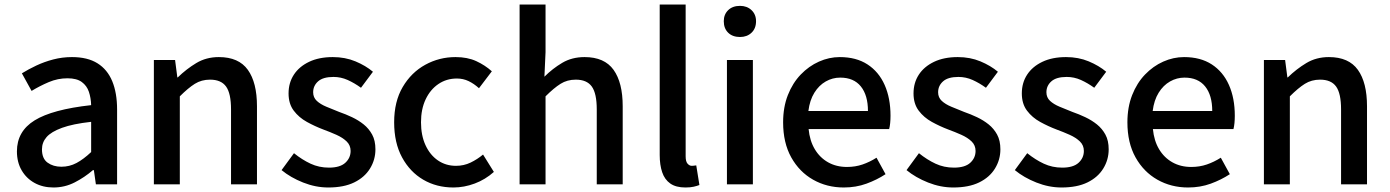

<svg xmlns="http://www.w3.org/2000/svg" viewBox="-20 -817 6159 851"><path d="M217 14Q170 14 133.5 -6Q97 -26 76 -62Q55 -98 55 -146Q55 -235 133.5 -283.5Q212 -332 384 -351Q383 -383 374 -410Q365 -437 342.5 -453.5Q320 -470 279 -470Q236 -470 196 -453Q156 -436 120 -414L77 -492Q106 -510 141 -526.5Q176 -543 216 -553.5Q256 -564 299 -564Q368 -564 412 -536.5Q456 -509 477.5 -457Q499 -405 499 -331V0H405L396 -63H392Q355 -31 311 -8.5Q267 14 217 14ZM252 -78Q288 -78 319 -94.5Q350 -111 384 -143V-277Q303 -268 255 -250.5Q207 -233 186.5 -209.5Q166 -186 166 -155Q166 -114 191 -96Q216 -78 252 -78Z M662 0V-551H756L766 -474H768Q806 -511 850 -537.5Q894 -564 950 -564Q1038 -564 1078.5 -507.5Q1119 -451 1119 -346V0H1004V-332Q1004 -403 982 -433.5Q960 -464 911 -464Q873 -464 843.5 -445.5Q814 -427 777 -390V0Z M1435 14Q1379 14 1323.5 -8Q1268 -30 1228 -63L1283 -138Q1319 -109 1356.5 -91.5Q1394 -74 1438 -74Q1487 -74 1510.5 -95.5Q1534 -117 1534 -148Q1534 -173 1516.5 -190Q1499 -207 1471 -219.5Q1443 -232 1413 -243Q1376 -257 1340.5 -276.5Q1305 -296 1282 -326.5Q1259 -357 1259 -403Q1259 -450 1282.5 -486Q1306 -522 1350 -543Q1394 -564 1455 -564Q1510 -564 1555.5 -545Q1601 -526 1633 -499L1580 -428Q1551 -449 1521 -462.5Q1491 -476 1458 -476Q1412 -476 1390 -456.5Q1368 -437 1368 -408Q1368 -385 1384 -370Q1400 -355 1426.5 -344Q1453 -333 1483 -321Q1512 -311 1540.5 -297.5Q1569 -284 1592 -265.5Q1615 -247 1629.5 -220.5Q1644 -194 1644 -155Q1644 -109 1620 -70Q1596 -31 1550 -8.5Q1504 14 1435 14Z M1990 14Q1915 14 1856 -20.5Q1797 -55 1762 -119.5Q1727 -184 1727 -275Q1727 -367 1765 -431.5Q1803 -496 1865 -530Q1927 -564 1999 -564Q2052 -564 2091 -546Q2130 -528 2160 -501L2103 -426Q2081 -446 2057 -457.5Q2033 -469 2005 -469Q1959 -469 1923 -444.5Q1887 -420 1866.5 -376.5Q1846 -333 1846 -275Q1846 -217 1866 -173.5Q1886 -130 1921 -106Q1956 -82 2001 -82Q2036 -82 2066 -96.5Q2096 -111 2121 -132L2169 -55Q2131 -21 2084 -3.5Q2037 14 1990 14Z M2283 0V-797H2398V-586L2393 -477Q2429 -513 2472 -538.5Q2515 -564 2571 -564Q2659 -564 2699.5 -507.5Q2740 -451 2740 -346V0H2625V-332Q2625 -403 2603 -433.5Q2581 -464 2532 -464Q2494 -464 2464.5 -445.5Q2435 -427 2398 -390V0Z M3018 14Q2976 14 2951 -3.5Q2926 -21 2915 -53.5Q2904 -86 2904 -130V-797H3019V-124Q3019 -101 3027.5 -91.5Q3036 -82 3046 -82Q3050 -82 3054 -82.5Q3058 -83 3066 -84L3080 3Q3070 7 3055 10.5Q3040 14 3018 14Z M3202 0V-551H3317V0ZM3260 -653Q3227 -653 3207.5 -672Q3188 -691 3188 -723Q3188 -753 3207.5 -772Q3227 -791 3260 -791Q3291 -791 3311 -772Q3331 -753 3331 -723Q3331 -691 3311 -672Q3291 -653 3260 -653Z M3720 14Q3645 14 3584 -20.5Q3523 -55 3487 -119.5Q3451 -184 3451 -275Q3451 -342 3472 -395.5Q3493 -449 3529 -486.5Q3565 -524 3610 -544Q3655 -564 3702 -564Q3775 -564 3825 -531.5Q3875 -499 3901 -440.5Q3927 -382 3927 -304Q3927 -287 3925.5 -271.5Q3924 -256 3921 -245H3564Q3569 -193 3591.5 -155.5Q3614 -118 3650.5 -97.5Q3687 -77 3734 -77Q3771 -77 3803 -88Q3835 -99 3865 -118L3905 -45Q3867 -20 3820.5 -3Q3774 14 3720 14ZM3563 -325H3827Q3827 -395 3795.5 -434Q3764 -473 3704 -473Q3670 -473 3640 -456Q3610 -439 3589.5 -406Q3569 -373 3563 -325Z M4205 14Q4149 14 4093.5 -8Q4038 -30 3998 -63L4053 -138Q4089 -109 4126.5 -91.5Q4164 -74 4208 -74Q4257 -74 4280.5 -95.5Q4304 -117 4304 -148Q4304 -173 4286.5 -190Q4269 -207 4241 -219.5Q4213 -232 4183 -243Q4146 -257 4110.5 -276.5Q4075 -296 4052 -326.5Q4029 -357 4029 -403Q4029 -450 4052.5 -486Q4076 -522 4120 -543Q4164 -564 4225 -564Q4280 -564 4325.5 -545Q4371 -526 4403 -499L4350 -428Q4321 -449 4291 -462.5Q4261 -476 4228 -476Q4182 -476 4160 -456.5Q4138 -437 4138 -408Q4138 -385 4154 -370Q4170 -355 4196.5 -344Q4223 -333 4253 -321Q4282 -311 4310.5 -297.5Q4339 -284 4362 -265.5Q4385 -247 4399.5 -220.5Q4414 -194 4414 -155Q4414 -109 4390 -70Q4366 -31 4320 -8.5Q4274 14 4205 14Z M4685 14Q4629 14 4573.5 -8Q4518 -30 4478 -63L4533 -138Q4569 -109 4606.5 -91.5Q4644 -74 4688 -74Q4737 -74 4760.5 -95.5Q4784 -117 4784 -148Q4784 -173 4766.5 -190Q4749 -207 4721 -219.5Q4693 -232 4663 -243Q4626 -257 4590.5 -276.5Q4555 -296 4532 -326.5Q4509 -357 4509 -403Q4509 -450 4532.5 -486Q4556 -522 4600 -543Q4644 -564 4705 -564Q4760 -564 4805.5 -545Q4851 -526 4883 -499L4830 -428Q4801 -449 4771 -462.5Q4741 -476 4708 -476Q4662 -476 4640 -456.5Q4618 -437 4618 -408Q4618 -385 4634 -370Q4650 -355 4676.5 -344Q4703 -333 4733 -321Q4762 -311 4790.5 -297.5Q4819 -284 4842 -265.5Q4865 -247 4879.5 -220.5Q4894 -194 4894 -155Q4894 -109 4870 -70Q4846 -31 4800 -8.5Q4754 14 4685 14Z M5246 14Q5171 14 5110 -20.5Q5049 -55 5013 -119.5Q4977 -184 4977 -275Q4977 -342 4998 -395.5Q5019 -449 5055 -486.5Q5091 -524 5136 -544Q5181 -564 5228 -564Q5301 -564 5351 -531.5Q5401 -499 5427 -440.5Q5453 -382 5453 -304Q5453 -287 5451.5 -271.5Q5450 -256 5447 -245H5090Q5095 -193 5117.5 -155.5Q5140 -118 5176.5 -97.5Q5213 -77 5260 -77Q5297 -77 5329 -88Q5361 -99 5391 -118L5431 -45Q5393 -20 5346.5 -3Q5300 14 5246 14ZM5089 -325H5353Q5353 -395 5321.5 -434Q5290 -473 5230 -473Q5196 -473 5166 -456Q5136 -439 5115.5 -406Q5095 -373 5089 -325Z M5582 0V-551H5676L5686 -474H5688Q5726 -511 5770 -537.5Q5814 -564 5870 -564Q5958 -564 5998.5 -507.5Q6039 -451 6039 -346V0H5924V-332Q5924 -403 5902 -433.5Q5880 -464 5831 -464Q5793 -464 5763.5 -445.5Q5734 -427 5697 -390V0Z"/></svg>

Font: Noto Sans HK Thin Medium
Style: Regular
Weight: 500
Version: Version 2.004-H2;hotconv 1.0.118;makeotfexe 2.5.65603